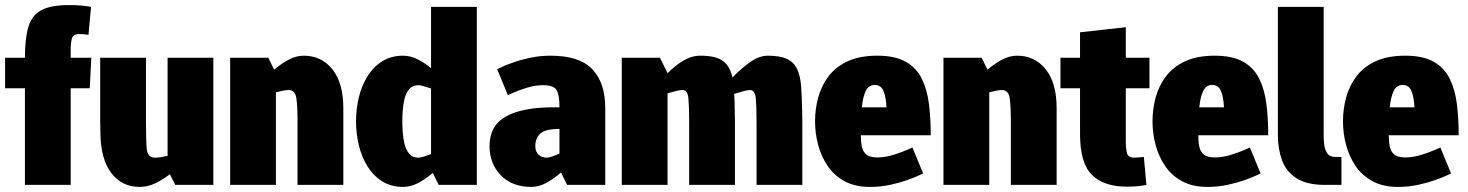

<svg xmlns="http://www.w3.org/2000/svg" viewBox="-20 -727 5771 755"><path d="M78 0V-380H0V-500H78Q78 -577 92 -622.5Q106 -668 143.5 -687.5Q181 -707 251 -707Q279 -707 301.5 -705Q324 -703 338 -700L328 -590Q317 -592 308.5 -592.5Q300 -593 291 -593Q267 -593 262.5 -575Q258 -557 258 -533V-500H339L333 -380H258V0Z M529 8Q460 8 418.5 -45.5Q377 -99 375 -198L374 -250V-500H554V-250Q554 -177 557 -142Q560 -107 590 -107Q600 -107 612.5 -109Q625 -111 639 -114V-500H819V0H669L648 -42Q621 -21 591 -6.5Q561 8 530 8H529Z M1330 0H1150V-250Q1150 -308 1145.5 -340.5Q1141 -373 1114 -373Q1106 -373 1093 -370.5Q1080 -368 1065 -364V0H885V-500H1035L1058 -453Q1085 -476 1114.5 -492Q1144 -508 1174 -508H1175Q1244 -508 1287 -454.5Q1330 -401 1330 -302Z M1625 -392Q1602 -392 1589 -376.5Q1576 -361 1570.5 -337.5Q1565 -314 1563.5 -290.5Q1562 -267 1562 -250Q1562 -233 1563.5 -209Q1565 -185 1570.5 -161.5Q1576 -138 1589 -122.5Q1602 -107 1625 -107Q1633 -107 1646 -111Q1659 -115 1675 -121V-379Q1659 -384 1646 -388Q1633 -392 1625 -392ZM1675 -700H1855V0H1705L1682 -47Q1655 -24 1625.5 -8Q1596 8 1565 8Q1518 8 1483 -14Q1448 -36 1425 -73Q1402 -110 1391 -156Q1380 -202 1380 -250Q1380 -298 1391 -344Q1402 -390 1425 -427Q1448 -464 1483 -486Q1518 -508 1565 -508Q1594 -508 1622 -494Q1650 -480 1675 -459Z M2085 -153Q2085 -130 2098 -118.5Q2111 -107 2130 -107Q2138 -107 2151 -111.5Q2164 -116 2180 -123V-220Q2124 -220 2104.5 -201.5Q2085 -183 2085 -153ZM2070 8Q1993 8 1949 -38Q1905 -84 1905 -153Q1905 -233 1969.5 -269Q2034 -305 2155 -305H2180Q2180 -354 2168.5 -373Q2157 -392 2115 -392Q2084 -392 2052 -382Q2020 -372 1998.5 -362.5Q1977 -353 1977 -353L1935 -455Q1935 -455 1952 -463Q1969 -471 1998.5 -481.5Q2028 -492 2065.5 -500Q2103 -508 2145 -508Q2259 -508 2309.5 -454.5Q2360 -401 2360 -302V0H2210L2186 -49Q2159 -25 2129.5 -8.5Q2100 8 2070 8Z M2605 -440V-439Q2632 -467 2665.5 -487.5Q2699 -508 2734 -508H2735Q2797 -508 2824.5 -486Q2852 -464 2860 -422Q2891 -455 2928 -481.5Q2965 -508 2999 -508Q3049 -508 3076 -494.5Q3103 -481 3115 -454.5Q3127 -428 3130 -390Q3133 -352 3134 -302L3135 -250V0H2955V-250Q2955 -308 2952 -340.5Q2949 -373 2929 -373Q2921 -373 2904 -368.5Q2887 -364 2867 -358Q2868 -345 2868.5 -331Q2869 -317 2869 -302L2870 -250V0H2690V-250Q2690 -308 2687 -340.5Q2684 -373 2664 -373Q2654 -373 2638 -369Q2622 -365 2605 -360V0H2425V-500H2575Z M3400 8Q3343 8 3302 -14Q3261 -36 3235.5 -73Q3210 -110 3197.5 -156Q3185 -202 3185 -250Q3185 -298 3197.5 -344Q3210 -390 3238 -427Q3266 -464 3313 -486Q3360 -508 3430 -508Q3500 -508 3542 -484Q3584 -460 3605 -417Q3626 -374 3633 -317Q3640 -260 3640 -195H3365Q3365 -170 3369 -150.5Q3373 -131 3386.5 -119.5Q3400 -108 3430 -108Q3461 -108 3493 -118Q3525 -128 3546.5 -137.5Q3568 -147 3568 -147L3610 -45Q3610 -45 3593 -37Q3576 -29 3546.5 -18.5Q3517 -8 3479.5 0Q3442 8 3400 8ZM3420 -393Q3396 -393 3384.5 -369.5Q3373 -346 3369 -305H3466Q3464 -346 3454 -369.5Q3444 -393 3420 -393Z M4135 0H3955V-250Q3955 -308 3950.5 -340.5Q3946 -373 3919 -373Q3911 -373 3898 -370.5Q3885 -368 3870 -364V0H3690V-500H3840L3863 -453Q3890 -476 3919.5 -492Q3949 -508 3979 -508H3980Q4049 -508 4092 -454.5Q4135 -401 4135 -302Z M4478 -110 4488 0Q4474 3 4456.5 5Q4439 7 4411 7Q4321 7 4274 -39Q4227 -85 4227 -200V-380H4150V-500H4227V-600L4407 -620V-500H4500V-380H4407V-167Q4407 -144 4411.5 -125.5Q4416 -107 4441 -107Q4450 -107 4458.5 -108Q4467 -109 4478 -110Z M4727 8Q4670 8 4629 -14Q4588 -36 4562.5 -73Q4537 -110 4524.5 -156Q4512 -202 4512 -250Q4512 -298 4524.5 -344Q4537 -390 4565 -427Q4593 -464 4640 -486Q4687 -508 4757 -508Q4827 -508 4869 -484Q4911 -460 4932 -417Q4953 -374 4960 -317Q4967 -260 4967 -195H4692Q4692 -170 4696 -150.5Q4700 -131 4713.5 -119.5Q4727 -108 4757 -108Q4788 -108 4820 -118Q4852 -128 4873.5 -137.5Q4895 -147 4895 -147L4937 -45Q4937 -45 4920 -37Q4903 -29 4873.5 -18.5Q4844 -8 4806.5 0Q4769 8 4727 8ZM4747 -393Q4723 -393 4711.5 -369.5Q4700 -346 4696 -305H4793Q4791 -346 4781 -369.5Q4771 -393 4747 -393Z M5230 -110H5255V0H5190Q5118 0 5077.5 -26.5Q5037 -53 5021 -97.5Q5005 -142 5005 -196V-700H5185V-196Q5185 -181 5187 -160.5Q5189 -140 5198.5 -125Q5208 -110 5230 -110Z M5476 8Q5419 8 5378 -14Q5337 -36 5311.5 -73Q5286 -110 5273.5 -156Q5261 -202 5261 -250Q5261 -298 5273.5 -344Q5286 -390 5314 -427Q5342 -464 5389 -486Q5436 -508 5506 -508Q5576 -508 5618 -484Q5660 -460 5681 -417Q5702 -374 5709 -317Q5716 -260 5716 -195H5441Q5441 -170 5445 -150.5Q5449 -131 5462.5 -119.5Q5476 -108 5506 -108Q5537 -108 5569 -118Q5601 -128 5622.5 -137.5Q5644 -147 5644 -147L5686 -45Q5686 -45 5669 -37Q5652 -29 5622.5 -18.5Q5593 -8 5555.5 0Q5518 8 5476 8ZM5496 -393Q5472 -393 5460.5 -369.5Q5449 -346 5445 -305H5542Q5540 -346 5530 -369.5Q5520 -393 5496 -393Z"/></svg>

Font: Epunda Sans Black
Style: Regular
Weight: 900
Designer: Simon Atzbach
Foundry: typofactur
Version: Version 2.204; ttfautohint (v1.8.4.7-5d5b)